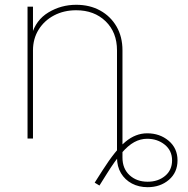

<svg xmlns="http://www.w3.org/2000/svg" viewBox="-20 -570 773 790"><path d="M587.4 200.2Q551.3 200.2 522.7 185.1Q494.1 169.9 477.8 142.6Q461.4 115.2 461.4 78.1V-29.3H483.9V78.1Q483.9 124 513.2 150.9Q542.5 177.7 587.4 177.7Q630.4 177.7 659.2 153.8Q688 129.9 688 89.8Q688 49.8 658 25.4Q627.9 1 585.4 1Q557.6 1 532.2 14.9Q506.8 28.8 480 60.1Q453.1 91.3 420.4 143.6L389.2 193.4L369.6 181.6L401.9 130.9Q455.1 47.4 496.6 12.9Q538.1 -21.5 585.4 -21.5Q637.7 -21.5 674.1 9.3Q710.4 40 710.4 89.8Q710.4 139.6 675 169.9Q639.6 200.2 587.4 200.2ZM115.7 -362.8V0H93.3V-542.5H115.7V-425.3H109.9Q127.4 -487.8 179.4 -519Q231.4 -550.3 293.5 -550.3Q349.6 -550.3 392.3 -526.6Q435.1 -502.9 459.5 -460.9Q483.9 -418.9 483.9 -362.8V0H461.4V-362.8Q461.4 -437 414.6 -482.4Q367.7 -527.8 293.5 -527.8Q242.7 -527.8 202.4 -506.6Q162.1 -485.4 138.9 -448Q115.7 -410.6 115.7 -362.8Z"/></svg>

Font: Inter 16pt Thin
Style: Regular
Weight: 250
Version: Version 4.001;git-66647c0bb